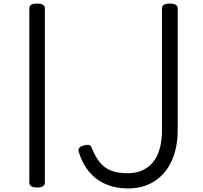

<svg xmlns="http://www.w3.org/2000/svg" viewBox="-20 -1035 1136 1074"><path d="M188 14Q166 14 155 7Q144 0 144 -14V-988Q144 -1002 155 -1008.5Q166 -1015 188 -1015Q209 -1015 220 -1008.5Q231 -1002 231 -988V-14Q231 0 220 7Q209 14 188 14ZM696 19Q628 19 573.5 -4Q519 -27 480 -72.5Q441 -118 421 -184Q416 -199 424 -208Q432 -217 448 -221Q463 -226 475 -224.5Q487 -223 493 -208Q512 -160 537 -128.5Q562 -97 599.5 -81.5Q637 -66 696 -66Q729 -66 757.5 -75Q786 -84 810 -102.5Q834 -121 851 -149.5Q868 -178 877 -217.5Q886 -257 886 -308V-988Q886 -1002 897 -1008.5Q908 -1015 930 -1015Q952 -1015 963 -1008.5Q974 -1002 974 -988V-309Q974 -245 960.5 -193Q947 -141 922.5 -101.5Q898 -62 863.5 -35Q829 -8 787 5.5Q745 19 696 19Z"/></svg>

Font: Playwrite ES
Style: Regular
Weight: 400
Designer: Veronika Burian, José Scaglione
Foundry: TypeTogether
Version: Version 1.002